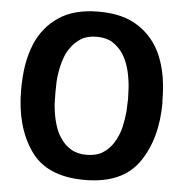

<svg xmlns="http://www.w3.org/2000/svg" viewBox="-53 -789 819 856"><g transform="rotate(5 356.5 -361.5)"><path d="M671.9 -361.3Q671.9 -361.3 672.9 -361.3Q672.9 -361.3 672.9 -361.3Q672.9 -197.3 599.6 -91.8Q526.4 14.6 356.4 14.6Q185.5 14.6 113.3 -91.8Q40 -197.3 40 -361.3Q40 -361.3 40 -361.3Q40 -361.3 40 -361.3Q40 -362.3 40 -362.3Q40 -419.9 47.9 -470.7Q56.6 -522.5 74.2 -565.4Q107.4 -645.5 175.8 -691.4Q244.1 -738.3 355.5 -738.3Q466.8 -738.3 535.2 -691.4Q604.5 -645.5 637.7 -565.4Q655.3 -522.5 664.1 -470.7Q671.9 -419.9 671.9 -362.3Q671.9 -362.3 671.9 -362.3Q671.9 -362.3 671.9 -361.3ZM355.5 -97.7Q398.4 -97.7 426.8 -115.2Q455.1 -132.8 473.6 -161.1Q495.1 -194.3 504.9 -234.4Q513.7 -274.4 516.6 -307.6Q517.6 -326.2 517.6 -339.8Q518.6 -353.5 518.6 -361.3Q518.6 -376 516.6 -410.2Q514.6 -444.3 505.9 -483.4Q501 -503.9 493.2 -524.4Q485.4 -544.9 473.6 -562.5Q455.1 -589.8 426.8 -608.4Q398.4 -626 355.5 -626Q313.5 -626 285.2 -608.4Q255.9 -589.8 238.3 -562.5Q225.6 -544.9 217.8 -524.4Q210 -503.9 205.1 -483.4Q196.3 -444.3 194.3 -410.2Q193.4 -376 193.4 -361.3Q193.4 -347.7 194.3 -313.5Q196.3 -279.3 205.1 -240.2Q210 -219.7 217.8 -199.2Q225.6 -178.7 238.3 -161.1Q255.9 -132.8 285.2 -115.2Q313.5 -97.7 355.5 -97.7Z"/></g></svg>

Font: Post Neon Display
Style: Regular
Weight: 700
Designer: Ward Goes
Version: Version 1.0